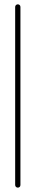

<svg xmlns="http://www.w3.org/2000/svg" viewBox="-20 -690 164 890"><path d="M62.5 179.7Q57.6 179.7 54 176.3Q50.3 172.9 50.3 167.5V-657.7Q50.3 -663.1 54 -666.5Q57.6 -669.9 62.5 -669.9Q67.9 -669.9 71.3 -666.5Q74.7 -663.1 74.7 -657.7V167.5Q74.7 172.9 71.3 176.3Q67.9 179.7 62.5 179.7Z"/></svg>

Font: Velvelyne Light
Style: Regular
Weight: 200
Designer: Manon Van der Borght et Mariel Nils
Foundry: Velvetyne
Version: Version 1.070